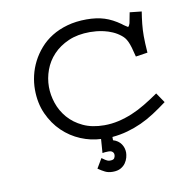

<svg xmlns="http://www.w3.org/2000/svg" viewBox="-70 -516 740 731"><g transform="rotate(-10 300.0 -150.5)"><path d="M330.1 25.9Q340.3 28.8 348.1 34.4Q356 40 361.1 47.6Q366.2 55.2 368.7 63.7Q371.1 72.3 371.1 80.6Q371.1 88.9 368.2 99.9Q365.2 110.8 358.4 120.6Q351.6 130.4 339.6 137.2Q327.6 144 309.1 144Q291.5 144 279.3 137.9Q267.1 131.8 252.9 122.1L274.9 85Q282.7 90.8 287.4 93.8Q292 96.7 295.4 98.1Q298.8 99.6 301.3 99.9Q303.7 100.1 307.1 100.1Q319.3 100.1 322.8 93.8Q326.2 87.4 326.2 82Q326.2 75.7 323.5 72.3Q320.8 68.8 317.4 67.1Q314 65.4 310.5 65.2Q307.1 64.9 305.2 64.9Q296.9 64.9 292.2 65.4Q287.6 65.9 282.2 66.9L286.1 13.2Q247.1 11.7 208.5 -4.4Q169.9 -20.5 139.4 -49.8Q108.9 -79.1 89.8 -121.1Q70.8 -163.1 70.8 -215.8Q70.8 -242.2 77.1 -269.5Q83.5 -296.9 96.4 -322.3Q109.4 -347.7 128.9 -370.1Q148.4 -392.6 175 -409.2Q201.7 -425.8 235.6 -435.3Q269.5 -444.8 310.5 -444.8Q349.1 -444.8 379.2 -435.3Q409.2 -425.8 439.9 -403.8Q440.9 -402.8 444.1 -400.4Q447.3 -397.9 450.7 -395.8Q454.1 -393.6 457.3 -391.6Q460.4 -389.6 460.9 -389.2Q463.9 -389.2 466.1 -394.3Q468.3 -399.4 469.2 -401.9L477.1 -442.9L522.9 -438Q519 -414.1 516.6 -390.9Q514.2 -367.7 514.2 -344.2Q514.2 -319.3 517.1 -279.8L471.2 -272.9Q465.8 -294.9 461.7 -309.1Q457.5 -323.2 453.1 -332.5Q448.7 -341.8 443.8 -347.9Q439 -354 432.1 -359.4Q417.5 -371.1 401.1 -378.2Q384.8 -385.3 368.9 -388.9Q353 -392.6 339.1 -393.8Q325.2 -395 314.9 -395Q267.1 -395 231.4 -379.4Q195.8 -363.8 172.1 -338.6Q148.4 -313.5 136.7 -281.5Q125 -249.5 125 -216.3Q125 -185.1 135.7 -153.1Q146.5 -121.1 168.9 -95Q191.4 -68.8 226.1 -52.5Q260.7 -36.1 308.1 -36.1Q335.9 -36.1 362.8 -42.2Q389.6 -48.3 416.3 -59.3Q442.9 -70.3 469.2 -86.2Q495.6 -102.1 522.9 -121.1L548.8 -83Q521.5 -62.5 495.8 -45.9Q470.2 -29.3 443.8 -17.3Q417.5 -5.4 389.6 2.4Q361.8 10.3 330.1 13.2Z"/></g></svg>

Font: Ethiopic Sadiss
Style: Regular
Weight: 400
Designer: abass alamnehe
Foundry: Senamirmir Project
Version: Version 5.100